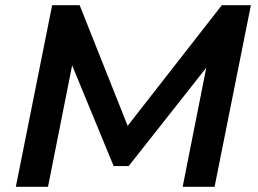

<svg xmlns="http://www.w3.org/2000/svg" viewBox="-20 -720 995 740"><path d="M41 0 181 -700H287L472 -235L835 -700H947L807 0H684L775 -459L476 -80H418L258 -468L165 0Z"/></svg>

Font: Montserrat SemiBold
Style: Italic
Weight: 600
Italic angle: -11.3°
Designer: Julieta Ulanovsky
Foundry: Julieta Ulanovsky
Version: Version 9.000; ttfautohint (v1.8.4.7-5d5b)